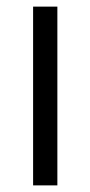

<svg xmlns="http://www.w3.org/2000/svg" viewBox="-20 -560 273 580"><path d="M80 0V-540H153.3V0Z"/></svg>

Font: Vela Sans GX ExtLt
Style: Regular
Weight: 200
Designer: Principal design: Mikhail Sharanda - project Manrope.
Design modification: Ravid Balaliev
Foundry: Mikhail Sharanda
Version: Version 1.001